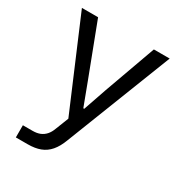

<svg xmlns="http://www.w3.org/2000/svg" viewBox="-165 -637 854 915"><g transform="rotate(30 261.5 -179.0)"><path d="M56 167V100H109Q133 100 150 93Q167 86 179.5 72Q192 58 200 36L235 -53V-19L20 -525H109L218 -239L265 -114H270L313 -239L416 -525H503L276 56Q261 96 240 120.5Q219 145 190 156Q161 167 121 167Z"/></g></svg>

Font: Mona Sans ExtraLight
Style: Regular
Weight: 400
Version: Version 2.000